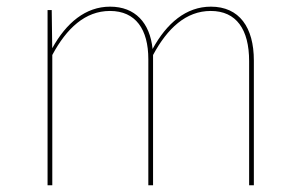

<svg xmlns="http://www.w3.org/2000/svg" viewBox="-20 -548 887 568"><path d="M603.9 -528.3C530.6 -528.3 473.2 -479.5 431.4 -403.1C423.5 -480.5 380 -528.3 305.7 -528.3C233.2 -528.3 176.2 -480.5 134.5 -405.3L133 -518.3H120.7V0H134.7V-385.3C177.1 -464.4 232.1 -515.6 305.3 -515.6C381.6 -515.6 418.8 -461 418.8 -372.8V0H432.8V-385.3C475.3 -464.4 530.3 -515.6 603.4 -515.6C679.3 -515.6 717 -461 717 -367.1V0H731V-368.8C731 -467.1 688 -528.3 603.8 -528.3Z"/></svg>

Font: Fira Sans Hair
Style: Regular
Weight: 100
Designer: bBox Type GmbH & Carrois Corporate GbR & Edenspiekermann AG
Foundry: bBox Type GmbH & Carrois Corporate GbR & Edenspiekermann AG
Version: Version 4.300;PS 004.300;hotconv 1.0.88;makeotf.lib2.5.64775